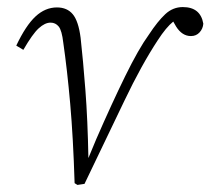

<svg xmlns="http://www.w3.org/2000/svg" viewBox="-20 -515 595 543"><path d="M199 8 191 3Q187 -126 178.5 -222Q170 -318 159 -394Q155 -429 146 -440Q137 -451 123 -451Q107 -451 89.5 -435Q72 -419 46 -374L26 -386Q53 -443 80.5 -468.5Q108 -494 141 -494Q170 -494 186 -474.5Q202 -455 208 -408Q215 -345 221.5 -260.5Q228 -176 230 -68L252 -121Q296 -222 334 -299.5Q372 -377 401 -417Q426 -455 447.5 -475Q469 -495 497 -495Q547 -495 555 -448Q554 -434 544.5 -423.5Q535 -413 520 -413Q495 -413 478 -440L470 -454Q450 -438 426 -401Q380 -331 332 -230.5Q284 -130 219 5Z"/></svg>

Font: Source Serif 4 SmText Light
Style: Italic
Weight: 300
Italic angle: -12°
Designer: Frank Grießhammer
Foundry: Adobe
Version: Version 4.005;hotconv 1.1.0;makeotfexe 2.6.0